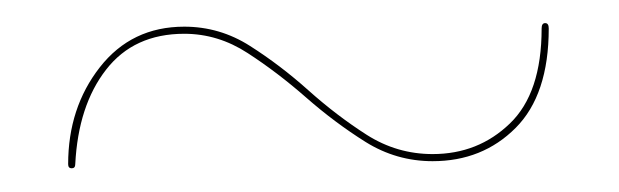

<svg xmlns="http://www.w3.org/2000/svg" viewBox="-20 -430 522 162"><path d="M345 -294Q314.5 -294 288.5 -310.2Q262.5 -326.5 238.2 -347.8Q214 -369 189 -385.2Q164 -401.5 135.5 -401.5Q93 -401.5 69.5 -371.2Q46 -341 43.5 -291.5Q43.5 -288 40.5 -288Q37.5 -288 37.5 -291.5Q37.5 -339 64.2 -373.2Q91 -407.5 135.5 -407.5Q165.5 -407.5 191 -391.2Q216.5 -375 240.2 -353.8Q264 -332.5 289.5 -316.2Q315 -300 345 -300Q383.5 -300 410.2 -325.8Q437 -351.5 437 -406Q437 -410.5 440 -410.5Q443 -410.5 443 -406Q443 -350 415 -322Q387 -294 345 -294Z"/></svg>

Font: Fraunces 144pt S000 Light
Style: Regular
Weight: 300
Version: Version 1.000; ttfautohint (v1.8.3)